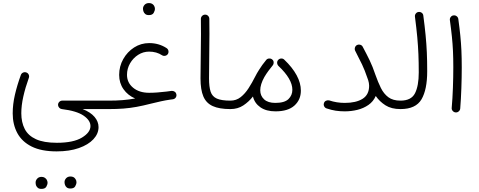

<svg xmlns="http://www.w3.org/2000/svg" viewBox="-20 -695 3074 1232"><path d="M61.5 32.7Q61.5 -25.9 75.7 -86.9Q89.8 -147.9 113.8 -213.9Q117.7 -224.6 127.9 -229.2Q138.2 -233.9 148.9 -230Q159.2 -226.6 164.1 -216.3Q168.9 -206.1 165 -195.3Q142.6 -133.3 129.6 -75.4Q116.7 -17.6 116.7 31.7Q116.7 89.8 138.7 132.6Q160.6 175.3 210.7 198.2Q260.7 221.2 344.7 221.2Q450.7 221.2 505.6 188Q560.5 154.8 560.5 113.8Q560.5 77.6 516.4 47.1Q472.2 16.6 376.5 4.9Q367.2 3.9 360.4 -3.4Q353.5 -10.7 352.5 -20Q351.6 -31.7 359.6 -40.5Q367.7 -49.3 379.4 -49.3H678.7Q689.9 -49.3 697.8 -41.3Q705.6 -33.2 705.6 -22Q705.6 -10.7 697.8 -2.9Q689.9 4.9 678.7 4.9H510.3Q561 24.9 586.7 55.2Q612.3 85.4 612.3 120.6Q612.3 163.1 579.3 198.5Q546.4 233.9 486.1 255.1Q425.8 276.4 343.3 276.4Q245.6 276.4 183.3 245.4Q121.1 214.4 91.3 159.2Q61.5 104 61.5 32.7ZM394 473.6Q394 460 404.3 448.7Q414.6 437.5 432.1 437.5Q454.6 437.5 464.4 454.1Q470.7 462.9 470.7 474.1Q470.7 486.3 462.6 500.5Q454.6 514.6 431.6 514.6Q416.5 514.6 408.2 507.6Q399.9 500.5 397 491.2Q394 482.4 394 473.6ZM208.5 476.1Q208.5 462.4 218.8 451.2Q229 439.9 246.6 439.9Q258.3 439.9 266.1 444.8Q273.9 449.7 278.8 456.5Q285.2 467.3 285.2 476.6Q285.2 489.3 277.1 503.2Q269 517.1 246.1 517.1Q230.5 517.1 222.4 510Q214.4 502.9 210.9 493.7Q208.5 484.9 208.5 476.1Z M651.4 -22Q651.4 -33.2 659.4 -41.3Q667.5 -49.3 678.7 -49.3Q727.1 -49.3 766.8 -52.5Q806.6 -55.7 847.2 -63Q800.3 -83 772.5 -122.6Q744.6 -162.1 744.6 -214.4Q744.6 -269.5 770.8 -315.9Q796.9 -362.3 840.6 -390.4Q884.3 -418.5 937.5 -418.5Q999 -418.5 1048.3 -386.7Q1058.1 -380.4 1060.5 -369.6Q1063 -358.9 1057.6 -349.1Q1051.8 -339.8 1040.8 -337.2Q1029.8 -334.5 1020 -340.3Q984.9 -363.8 936.5 -363.8Q898.9 -363.8 866.7 -343.3Q834.5 -322.8 814.7 -288.8Q794.9 -254.9 794.9 -214.8Q794.9 -164.6 834.2 -132.1Q873.5 -99.6 937 -99.6Q961.9 -99.6 988.8 -101.6Q1015.6 -103.5 1048.3 -107.4Q1064 -109.9 1081.1 -111.8Q1091.3 -112.8 1100.3 -106.9Q1109.4 -101.1 1111.3 -90.8Q1111.8 -90.3 1111.8 -89.4Q1113.8 -78.6 1107.9 -69.6Q1102.1 -60.5 1090.3 -58.1Q1080.6 -56.6 1071.8 -55.7Q1041.5 -51.3 1012.5 -44.9Q983.4 -38.6 948.2 -29.8Q898.9 -17.1 856.4 -9.3Q814 -1.5 771.5 1.7Q729 4.9 678.7 4.9Q667.5 4.9 659.4 -2.9Q651.4 -10.7 651.4 -22ZM897.5 -639.6Q897.5 -652.8 907.7 -664.1Q918 -675.3 936 -675.3Q957.5 -675.3 968.3 -658.7Q974.1 -649.4 974.1 -638.7Q974.1 -626.5 966.1 -612.3Q958 -598.1 935.1 -598.1Q919.9 -598.1 911.6 -605.5Q903.3 -612.8 900.4 -622.1Q897.5 -630.4 897.5 -639.6Z M1266.6 -191.4Q1266.6 -280.3 1268.6 -377.9Q1270.5 -475.6 1269 -572.8Q1268.6 -584 1276.4 -592.3Q1284.2 -600.6 1295.4 -601.1Q1306.6 -601.6 1314.7 -593.8Q1322.8 -585.9 1323.2 -574.7Q1324.7 -477.5 1323 -379.9Q1321.3 -282.2 1321.3 -191.9Q1321.3 -137.7 1331.5 -106.7Q1341.8 -75.7 1371.3 -62.5Q1400.9 -49.3 1458 -49.3H1458.5Q1469.7 -49.3 1477.5 -41.3Q1485.4 -33.2 1485.4 -22Q1485.4 -10.7 1477.5 -2.9Q1469.7 4.9 1458.5 4.9H1458Q1387.2 4.9 1345.2 -14.2Q1303.2 -33.2 1284.9 -76.2Q1266.6 -119.1 1266.6 -191.4Z M1431.6 -22Q1431.6 -33.2 1439.5 -41.3Q1447.3 -49.3 1458.5 -49.3Q1496.1 -49.3 1524.4 -71.8Q1552.7 -94.2 1575.4 -129.6Q1598.1 -165 1617.7 -204.1Q1627.9 -224.6 1642.1 -246.6Q1661.1 -277.8 1688 -310.1Q1694.8 -318.8 1706.8 -319.6Q1718.8 -320.3 1727.1 -313Q1737.3 -304.7 1735.8 -291Q1735.8 -291 1735.8 -290Q1735.8 -290 1735.8 -290Q1734.9 -281.2 1729.5 -274.9Q1717.3 -260.3 1702.6 -240.5Q1688 -220.7 1676.3 -200.7Q1649.9 -153.3 1649.9 -115.7Q1649.9 -80.6 1674.6 -57.6Q1699.2 -34.7 1746.6 -34.7Q1805.7 -34.7 1830.8 -59.1Q1856 -83.5 1856 -119.1Q1856 -188 1766.6 -272Q1758.8 -280.3 1758.3 -291.5Q1757.8 -302.7 1765.6 -311Q1773.4 -319.3 1784.9 -319.6Q1796.4 -319.8 1804.2 -312Q1856 -262.7 1883.3 -212.4Q1910.6 -162.1 1910.6 -113.3Q1910.6 -55.2 1869.4 -17.8Q1828.1 19.5 1747.6 19.5Q1688.5 19.5 1651.1 -6.3Q1613.8 -32.2 1603 -75.7Q1576.7 -42 1541.3 -18.6Q1505.9 4.9 1458.5 4.9Q1447.3 4.9 1439.5 -2.9Q1431.6 -10.7 1431.6 -22Z M2058.6 -32.7Q2061.5 -43.5 2071.3 -48.3Q2081.1 -53.2 2092.3 -50.8Q2140.1 -34.7 2192.4 -34.7Q2264.6 -34.7 2306.6 -61Q2348.6 -87.4 2348.6 -145Q2348.6 -154.3 2346.9 -162.8Q2345.2 -171.4 2342.8 -179.7Q2340.3 -187 2336.9 -196.3Q2320.8 -244.1 2303.2 -281.2Q2285.6 -318.4 2259.8 -367.7Q2254.4 -377.4 2257.3 -388.7Q2260.3 -399.9 2269.5 -405.3Q2279.3 -410.6 2290.5 -408Q2301.8 -405.3 2307.1 -395.5Q2333.5 -346.2 2352.3 -307.1Q2371.1 -268.1 2389.2 -214.4Q2405.3 -168.5 2423.8 -130.9Q2442.4 -93.3 2471.7 -71.3Q2501 -49.3 2549.3 -49.3H2549.8Q2561 -49.3 2568.8 -41.3Q2576.7 -33.2 2576.7 -22Q2576.7 -10.7 2568.8 -2.9Q2561 4.9 2549.8 4.9H2549.3Q2491.2 4.9 2453.4 -19.3Q2415.5 -43.5 2391.1 -79.1Q2375.5 -43.5 2344.2 -21.7Q2313 0 2273.4 9.8Q2233.9 19.5 2192.4 19.5Q2162.1 19.5 2134.5 15.4Q2106.9 11.2 2076.7 1Q2065.9 -2 2060.5 -12Q2055.2 -22 2058.6 -32.7Z M2522.9 -22Q2522.9 -33.2 2530.8 -41.3Q2538.6 -49.3 2549.8 -49.3Q2619.1 -49.3 2643.1 -96.9Q2667 -144.5 2667 -230Q2667 -294.4 2664.8 -347.2Q2662.6 -399.9 2657.5 -456.3Q2652.3 -512.7 2642.6 -587.9Q2641.1 -599.1 2648.2 -608.2Q2655.3 -617.2 2666 -618.2Q2677.2 -619.6 2686.3 -612.8Q2695.3 -606 2696.3 -594.7Q2705.6 -524.9 2710.9 -469.5Q2716.3 -414.1 2718.8 -359.6Q2721.2 -305.2 2721.2 -237.3Q2721.2 -120.1 2684.6 -57.6Q2647.9 4.9 2549.8 4.9Q2538.6 4.9 2530.8 -2.9Q2522.9 -10.7 2522.9 -22Z M2866.7 -565.9Q2865.2 -577.1 2872.3 -586.2Q2879.4 -595.2 2890.1 -596.2Q2901.4 -597.7 2910.4 -590.8Q2919.4 -584 2920.9 -572.8Q2929.2 -512.7 2933.8 -465.6Q2938.5 -418.5 2940.7 -371.1Q2942.9 -323.7 2942.9 -261.7Q2942.9 -198.2 2940.4 -128.7Q2938 -59.1 2933.1 1.5Q2932.1 12.2 2923.3 19.8Q2914.6 27.3 2903.3 26.4Q2892.6 25.4 2885 16.8Q2877.4 8.3 2878.4 -2.4Q2883.8 -63 2886.2 -132.1Q2888.7 -201.2 2888.7 -263.7Q2888.7 -323.7 2886.5 -369.1Q2884.3 -414.6 2879.6 -460.2Q2875 -505.9 2866.7 -565.9Z"/></svg>

Font: Mikhak-DS1-FD Light
Style: Regular
Weight: 300
Designer: Amin Abedi
Version: Version 3.2